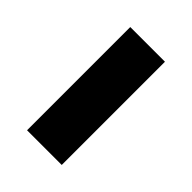

<svg xmlns="http://www.w3.org/2000/svg" viewBox="-15 -431 317 317"><g transform="rotate(-45 143.5 -272.5)"><path d="M23 -232V-313H264V-232Z"/></g></svg>

Font: Noto Serif Khmer SemiCondensed Medium
Style: Regular
Weight: 500
Width: 4
Designer: Danh Hong and the Monotype Design Team
Foundry: Monotype Imaging Inc.
Version: Version 2.004; ttfautohint (v1.8.4.7-5d5b)